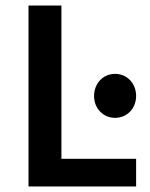

<svg xmlns="http://www.w3.org/2000/svg" viewBox="-20 -674 543 694"><path d="M83 0H472V-100H202V-654H83ZM396 -248C439 -248 472 -282 472 -327C472 -373 439 -407 396 -407C353 -407 320 -373 320 -327C320 -282 353 -248 396 -248Z"/></svg>

Font: Source Sans Pro Semibold
Style: Regular
Weight: 600
Designer: Paul D. Hunt
Foundry: Adobe Systems Incorporated
Version: Version 3.006;hotconv 1.0.111;makeotfexe 2.5.65597